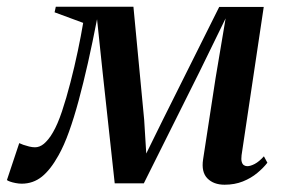

<svg xmlns="http://www.w3.org/2000/svg" viewBox="-52 -522 813 554"><path d="M596 11Q564.5 11 546.5 -7.2Q528.5 -25.5 534 -62L570 -296.5L599 -469L524 -315.5L363 7H279L244.5 -310L228 -466.5Q215 -399.5 201.8 -340.8Q188.5 -282 175 -232Q161.5 -182 147.2 -142.2Q133 -102.5 117 -74Q94 -32.5 68.8 -12.2Q43.5 8 10.5 8Q2.5 8 -6.8 6.2Q-16 4.5 -23 2Q-30 -0.5 -32 -2.5L3.5 -109Q7.5 -107 15.2 -104.2Q23 -101.5 32.2 -99.2Q41.5 -97 49 -97Q55.5 -97 62 -99.5Q68.5 -102 74.8 -107.2Q81 -112.5 87.8 -120.8Q94.5 -129 101 -140.5Q114 -162.5 126.8 -200.5Q139.5 -238.5 151.2 -284Q163 -329.5 172.5 -374.8Q182 -420 188 -456L105.5 -486.5L109 -502.5H333L364 -176.5L370 -79L418 -176.5L580.5 -502H709L645 -74Q643.5 -62 645.5 -55Q647.5 -48 652 -45.2Q656.5 -42.5 661.5 -42.5Q670.5 -42.5 683 -49Q695.5 -55.5 709.5 -71L719.5 -52.5Q708 -37.5 690.2 -22.8Q672.5 -8 648.8 1.5Q625 11 596 11Z"/></svg>

Font: Merriweather 144pt Medium
Style: Italic
Weight: 500
Italic angle: -7.8°
Version: Version 2.101